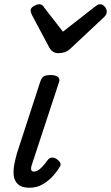

<svg xmlns="http://www.w3.org/2000/svg" viewBox="-20 -868 522 903"><path d="M119 15Q82 15 64.5 -1.5Q47 -18 44.5 -43Q42 -68 47.5 -96Q53 -124 60 -148L169 -483Q176 -503 186 -509Q196 -515 219 -515Q242 -515 252.5 -506Q263 -497 258 -483L133 -103Q126 -85 126 -76Q126 -67 130 -64Q134 -61 139 -61Q149 -61 159 -67Q169 -73 180.5 -85.5Q192 -98 204 -115Q213 -127 225 -127Q237 -127 248 -119Q261 -109 264 -100.5Q267 -92 261 -83Q252 -67 232.5 -44Q213 -21 184 -3Q155 15 119 15ZM451 -848Q463 -848 472.5 -837Q482 -826 482 -814Q482 -804 478.5 -798.5Q475 -793 471 -789L312 -640Q298 -627 284.5 -622.5Q271 -618 254 -618Q241 -618 230 -624.5Q219 -631 212 -644L131 -796Q127 -804 125.5 -809.5Q124 -815 124 -819Q124 -831 139 -839.5Q154 -848 163 -848Q174 -848 179.5 -843Q185 -838 189 -831L276 -719L422 -833Q429 -838 435.5 -843Q442 -848 451 -848Z"/></svg>

Font: Playwrite CA
Style: Regular
Weight: 400
Designer: Veronika Burian, José Scaglione
Foundry: TypeTogether
Version: Version 1.002